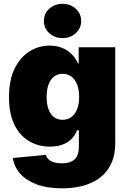

<svg xmlns="http://www.w3.org/2000/svg" viewBox="-20 -787 680 1021"><path d="M310.1 214.4Q231.4 214.4 175.8 193.8Q120.1 173.3 87.9 137.2Q55.7 101.1 47.9 53.2L224.1 36.6Q227.5 50.3 238.5 60.5Q249.5 70.8 267.6 76.2Q285.6 81.5 309.1 81.5Q354.5 81.5 377 60.1Q399.4 38.6 399.4 -5.9V-94.2H389.6Q378.9 -65.9 358.6 -46.4Q338.4 -26.9 309.8 -17.1Q281.2 -7.3 245.1 -7.3Q184.1 -7.3 134.8 -36.4Q85.4 -65.4 56.6 -123.8Q27.8 -182.1 27.8 -270Q27.8 -361.3 57.9 -422.4Q87.9 -483.4 137 -513.9Q186 -544.4 243.7 -544.4Q282.2 -544.4 311.5 -532Q340.8 -519.5 362.1 -497.8Q383.3 -476.1 395.5 -448.7H398.4V-535.6H592.8V-25.9Q592.8 53.7 558.1 107.2Q523.4 160.6 460 187.5Q396.5 214.4 310.1 214.4ZM312.5 -149.9Q339.8 -149.9 359.6 -164.6Q379.4 -179.2 390.1 -206.3Q400.9 -233.4 400.9 -271Q400.9 -309.6 390.1 -337.2Q379.4 -364.7 359.6 -379.6Q339.8 -394.5 312.5 -394.5Q286.1 -394.5 267.1 -379.6Q248 -364.7 238 -337.2Q228 -309.6 228 -271Q228 -233.4 238 -206.1Q248 -178.7 267.1 -164.3Q286.1 -149.9 312.5 -149.9ZM312.5 -584.5Q270.5 -584.5 241.9 -610.8Q213.4 -637.2 213.4 -675.3Q213.4 -714.4 241.9 -740.5Q270.5 -766.6 312.5 -766.6Q354.5 -766.6 383.1 -740.5Q411.6 -714.4 411.6 -675.3Q411.6 -637.2 383.1 -610.8Q354.5 -584.5 312.5 -584.5Z"/></svg>

Font: Inter 20pt Black
Style: Regular
Weight: 900
Version: Version 4.001;git-66647c0bb